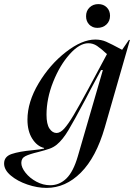

<svg xmlns="http://www.w3.org/2000/svg" viewBox="-128 -713 654 937"><path d="M117 191Q162 191 196 158Q230 125 252 49L374 -371H365L315 -278L289 -228Q233 -123 205.5 -77Q178 -31 149 -7Q133 6 113 13Q93 20 58 29Q16 39 -4 49Q-24 59 -24 82Q-24 104 -3.5 130Q17 156 49.5 173.5Q82 191 117 191ZM31 20Q72 16 87 12V9Q53 1 29.5 -36Q6 -73 6 -129Q6 -215 60.5 -306.5Q115 -398 193.5 -459Q272 -520 337 -520Q366 -520 390 -509.5Q414 -499 468 -470L501 -518H506L383 -90Q341 55 266.5 129.5Q192 204 99 204Q54 204 5.5 187.5Q-43 171 -75.5 143.5Q-108 116 -108 85Q-108 51 -71 38.5Q-34 26 31 20ZM148 -64Q166 -64 185.5 -85.5Q205 -107 231.5 -151.5Q258 -196 305 -283L394 -449Q365 -476 345.5 -489Q326 -502 303 -502Q260 -502 212 -448.5Q164 -395 131.5 -313.5Q99 -232 99 -153Q99 -107 113.5 -85.5Q128 -64 148 -64ZM292 -634Q292 -660 309 -676.5Q326 -693 352 -693Q377 -693 393 -677Q409 -661 409 -636Q409 -610 391.5 -593.5Q374 -577 347 -577Q323 -577 307.5 -593Q292 -609 292 -634Z"/></svg>

Font: Nyght Serif Italic
Style: Regular
Weight: 400
Italic angle: -16°
Designer: Maksym Kobuzan
Version: Version 0.410